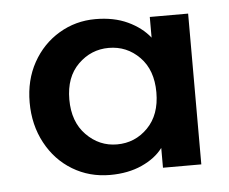

<svg xmlns="http://www.w3.org/2000/svg" viewBox="-37 -750 529 444"><g transform="rotate(-5 228.0 -528.0)"><path d="M31 -530Q31 -582 53.5 -622.5Q76 -663 114.5 -686Q153 -709 199 -709Q242 -709 274 -694Q306 -679 325 -655V-703H414V-353H325V-399Q308 -376 276 -361.5Q244 -347 202 -347Q154 -347 115 -370.5Q76 -394 53.5 -436Q31 -478 31 -530ZM123 -529Q123 -477 153 -446.5Q183 -416 224 -416Q266 -416 295.5 -446Q325 -476 325 -528Q325 -580 295.5 -610Q266 -640 224 -640Q183 -640 153 -610.5Q123 -581 123 -529Z"/></g></svg>

Font: Fz Poppins Med
Style: Regular
Weight: 500
Designer: Ninad Kale (Devanagari), Jonny Pinhorn (Latin)
Foundry: Indian Type Foundry
Version: Vit hóa bi Vntype.Com & FontZin.Com